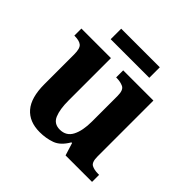

<svg xmlns="http://www.w3.org/2000/svg" viewBox="-176 -847 1020 1020"><g transform="rotate(45 333.5 -337.5)"><path d="M258 10Q180 10 138 -38.5Q96 -87 96 -188V-412Q96 -456 80 -469.5Q64 -483 28 -483H26V-536H248V-216Q248 -152 264 -113.5Q280 -75 324 -75Q372 -75 393.5 -116Q415 -157 415 -227V-419Q415 -463 393.5 -473Q372 -483 343 -483H340V-536H567V-116Q567 -73 586 -63Q605 -53 634 -53H642V0H443L421 -71H416Q386 -19 345.5 -4.5Q305 10 258 10ZM176 -606V-685H466V-606Z"/></g></svg>

Font: Noto Serif Tibetan
Style: Bold
Weight: 700
Designer: Monotype Design Team
Foundry: Monotype Imaging Inc.
Version: Version 2.103; ttfautohint (v1.8.4.7-5d5b)